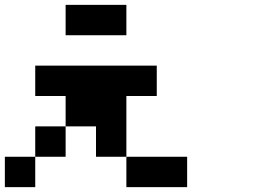

<svg xmlns="http://www.w3.org/2000/svg" viewBox="-20 -770 1040 790"><path d="M0 0V-125H125V0ZM125 -125V-250H250V-125ZM125 -375V-500H625V-375H500V-125H375V-250H250V-375ZM250 -625V-750H500V-625ZM500 -125H750V0H500Z"/></svg>

Font: GalmuriMono7 Regular
Style: Regular
Weight: 400
Designer: Lee Minseo (quiple)
Version: Version 2.399;hotconv 1.1.1;makeotfexe 2.6.0 DEVELOPMENT